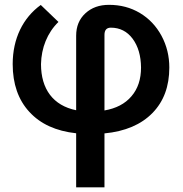

<svg xmlns="http://www.w3.org/2000/svg" viewBox="-20 -552 767 805"><path d="M299.3 233.4H418V7.3C504.9 -1 571.8 -29.8 619.1 -78.1C666.5 -126.5 689.9 -189.9 689.9 -269C689.9 -316.4 679.2 -360.8 657.2 -401.9C635.3 -442.4 605 -474.6 566.4 -497.6C527.8 -520.5 484.9 -531.7 437 -531.7C396.5 -531.7 363.8 -520 337.9 -496.1C312 -472.2 299.3 -440.9 299.3 -402.3V-89.8C203.1 -109.4 151.9 -178.2 151.9 -283.2C153.3 -351.1 178.2 -414.6 225.1 -460L150.9 -531.2C76.2 -477.1 33.2 -390.1 33.2 -283.2C33.2 -200.2 56.6 -133.3 103 -83C149.4 -32.2 214.8 -2.4 299.3 6.8ZM418 -405.8C418 -425.8 426.8 -436 444.8 -436C482.4 -436 513.2 -420.4 536.1 -389.6C559.1 -358.4 570.8 -318.4 571.3 -269C571.3 -219.7 558.1 -179.7 531.2 -148.4C504.4 -116.7 466.3 -97.2 418 -88.9Z"/></svg>

Font: Roboto Medium
Style: Regular
Weight: 500
Designer: Google
Version: Version 2.137; 2017